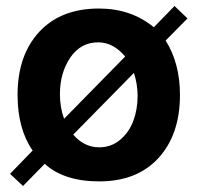

<svg xmlns="http://www.w3.org/2000/svg" viewBox="-20 -577 654 635"><path d="M575.2 -263.2Q575.2 -132.3 504.4 -54.7Q433.6 22.9 308.1 22.9Q191.9 22.9 127.9 -35.2L56.2 38.1L13.2 -2L87.9 -79.1Q38.1 -150.9 38.1 -263.2Q38.1 -394 109.6 -471.4Q181.2 -548.8 307.1 -548.8Q413.6 -548.8 488.8 -486.8L557.1 -557.1L600.1 -516.1L527.8 -442.9Q575.2 -367.7 575.2 -263.2ZM308.1 -89.8Q347.7 -89.8 377.2 -114.5Q406.7 -139.2 420.9 -177.2Q435.1 -215.3 435.1 -259.8Q435.1 -298.3 422.9 -335.9L222.2 -131.8Q258.3 -89.8 308.1 -89.8ZM305.2 -437Q246.6 -437 212.4 -386.5Q178.2 -335.9 178.2 -266.1Q178.2 -221.2 191.9 -184.1L394 -390.1Q354.5 -437 305.2 -437Z"/></svg>

Font: Miedinger*
Style: Bold
Weight: 700
Version: Version 001.000